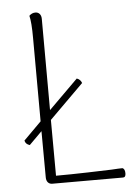

<svg xmlns="http://www.w3.org/2000/svg" viewBox="-51 -737 564 778"><g transform="rotate(-5 231.0 -348.5)"><path d="M429 -16Q429 0 418 0H130Q119 0 112.5 -7.5Q106 -15 106 -28L105 -216L53 -164Q36 -169 33 -184L105 -256L104 -594Q104 -659 97 -686Q108 -697 122 -697Q133 -697 139.5 -689.5Q146 -682 146 -669L147 -298L266 -416Q281 -411 286 -396L147 -258L148 -31Q206 -31 277.5 -33Q349 -35 375 -36Q405 -38 419 -38Q429 -34 429 -16Z"/></g></svg>

Font: Arima Madurai ExtraLight
Style: Regular
Weight: 275
Designer: Joana Correia and Natanael Gama
Foundry: NDISCOVER
Version: Version 1.019